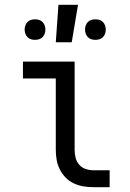

<svg xmlns="http://www.w3.org/2000/svg" viewBox="-20 -775 540 795"><path d="M366 0Q345 0 324.5 -3.5Q304 -7 285 -16Q266 -25 251.5 -40Q237 -55 227.5 -74Q218 -93 214.5 -113.5Q211 -134 211 -155V-450H75V-520H289V-155Q289 -138 293 -122Q297 -106 307.5 -93.5Q318 -81 334 -75.5Q350 -70 366 -70H434V0ZM211 -600 222 -755H303L277 -600ZM375 -610Q366 -610 358 -612.5Q350 -615 344 -621Q338 -627 335 -635.5Q332 -644 332 -653Q332 -661 335 -669.5Q338 -678 344 -684Q350 -690 358 -692.5Q366 -695 375 -695Q384 -695 392 -692.5Q400 -690 406 -684Q412 -678 415 -669.5Q418 -661 418 -653Q418 -644 415 -635.5Q412 -627 406 -621Q400 -615 392 -612.5Q384 -610 375 -610ZM125 -610Q116 -610 108 -612.5Q100 -615 94 -621Q88 -627 85 -635.5Q82 -644 82 -653Q82 -661 85 -669.5Q88 -678 94 -684Q100 -690 108 -692.5Q116 -695 125 -695Q134 -695 142 -692.5Q150 -690 156 -684Q162 -678 165 -669.5Q168 -661 168 -653Q168 -644 165 -635.5Q162 -627 156 -621Q150 -615 142 -612.5Q134 -610 125 -610Z"/></svg>

Font: Iosevka Curly Slab
Style: Regular
Weight: 400
Monospace: yes
Designer: Belleve Invis
Foundry: Belleve Invis
Version: Version 22.1.2; ttfautohint (v1.8.4)